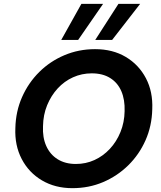

<svg xmlns="http://www.w3.org/2000/svg" viewBox="-20 -968 838 1000"><path d="M357 12Q267 12 198.5 -28.5Q130 -69 93 -140Q56 -211 60 -301Q62 -388 95 -462.5Q128 -537 184.5 -593Q241 -649 315.5 -680.5Q390 -712 475 -712Q567 -712 635 -671.5Q703 -631 740 -560.5Q777 -490 773 -399Q771 -312 738 -237.5Q705 -163 648 -107Q591 -51 517 -19.5Q443 12 357 12ZM375 -114Q427 -114 472 -134.5Q517 -155 552 -192.5Q587 -230 607.5 -280.5Q628 -331 629 -389Q631 -449 612 -493Q593 -537 554 -561.5Q515 -586 458 -586Q406 -586 360.5 -565.5Q315 -545 280.5 -507.5Q246 -470 225.5 -420Q205 -370 204 -311Q201 -252 221 -207.5Q241 -163 280.5 -138.5Q320 -114 375 -114ZM476 -760 597 -948H710L564 -760ZM299 -760 404 -948H517L387 -760Z"/></svg>

Font: DM Sans 17pt ExtraBold
Style: Italic
Weight: 800
Italic angle: -10°
Version: Version 4.004;gftools[0.9.30]